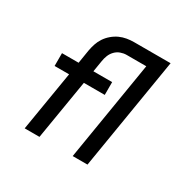

<svg xmlns="http://www.w3.org/2000/svg" viewBox="-157 -913 1115 1091"><g transform="rotate(30 400.0 -367.5)"><path d="M131 0 196 -392H101V-476H210L224 -563Q228 -586 235.5 -609Q243 -632 256.5 -652.5Q270 -673 290 -690Q310 -707 332 -717Q354 -727 377.5 -731Q401 -735 424 -735H562V-651H424Q405 -651 385.5 -644Q366 -637 351.5 -622Q337 -607 329.5 -588Q322 -569 319 -549L307 -476H430V-392H293L228 0ZM446 0 553 -651H440V-735H664L543 0Z"/></g></svg>

Font: Iosevka Aile Medium Oblique
Style: Regular
Weight: 500
Italic angle: -9°
Designer: Belleve Invis
Foundry: Belleve Invis
Version: Version 31.1.0; ttfautohint (v1.8.4)